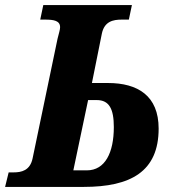

<svg xmlns="http://www.w3.org/2000/svg" viewBox="-39 -734 688 754"><path d="M-19 0H290C474 0 584 -60 584 -229C584 -358 502 -408 385 -408H322L361 -602C371 -650 405 -657 439 -657H467L479 -714H131L119 -657H138C172 -657 197 -653 197 -627C197 -617 192 -603 187 -582L89 -112C79 -64 45 -57 14 -57H-5ZM249 -65 307 -341H341C390 -341 408 -306 408 -235C408 -135 374 -65 302 -65Z"/></svg>

Font: Noto Serif SemiCondensed Extra
Style: Italic
Weight: 800
Width: 4
Italic angle: -12°
Designer: Monotype Design Team
Foundry: Monotype Imaging Inc.
Version: Version 1.901